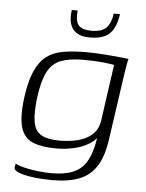

<svg xmlns="http://www.w3.org/2000/svg" viewBox="-50 -604 575 758"><g transform="rotate(5 237.5 -225.0)"><path d="M183 113Q167 113 141.5 111.5Q116 110 90.5 105.5Q65 101 48.5 93.5Q32 86 33 75Q34 72 35 67Q36 62 36 60Q49 68 75 74Q101 80 129.5 83Q158 86 179 86Q238 86 273 68.5Q308 51 326.5 10Q345 -31 351 -98L366 -99Q351 -64 322.5 -46Q294 -28 259.5 -20.5Q225 -13 190 -13Q133 -13 97.5 -27.5Q62 -42 49.5 -83Q37 -124 47 -202Q56 -268 73.5 -307.5Q91 -347 117.5 -367.5Q144 -388 183 -395Q222 -402 276 -402Q298 -402 323.5 -400.5Q349 -399 374 -397Q399 -395 417.5 -393Q436 -391 444 -390Q442 -386 439.5 -371.5Q437 -357 434 -339Q431 -321 429 -305L395 -69Q386 -2 361.5 38Q337 78 294 95.5Q251 113 183 113ZM200 -45Q240 -45 273.5 -53.5Q307 -62 329 -82Q351 -102 357 -135L389 -361Q379 -364 345.5 -367.5Q312 -371 266 -371Q212 -371 178 -358Q144 -345 125.5 -310Q107 -275 98 -209Q90 -145 96.5 -109Q103 -73 128.5 -59Q154 -45 200 -45ZM284 -461Q251 -461 232 -473Q213 -485 206 -508Q199 -531 204 -563H227Q223 -520 237.5 -504Q252 -488 288 -488Q330 -488 347.5 -507Q365 -526 370 -563H395Q390 -530 378.5 -507Q367 -484 344.5 -472.5Q322 -461 284 -461Z"/></g></svg>

Font: Genos Thin Light
Style: Italic
Weight: 300
Italic angle: -8°
Version: Version 1.010